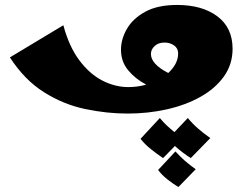

<svg xmlns="http://www.w3.org/2000/svg" viewBox="-20 -452 1000 776"><path d="M496 7Q411 7 323.5 -11.5Q236 -30 157.5 -79.5Q79 -129 20 -220L236 -350Q259 -264 300.5 -208.5Q342 -153 393.5 -126.5Q445 -100 499 -100Q536 -100 571 -110Q527 -133 498 -168Q469 -203 469 -251Q469 -294 493 -335.5Q517 -377 567 -404.5Q617 -432 696 -432Q797 -432 858.5 -386Q920 -340 920 -255Q920 -192 885 -143Q850 -94 790 -60.5Q730 -27 654 -10Q578 7 496 7ZM590 -234Q590 -193 660 -157Q700 -194 700 -236Q700 -257 683.5 -268.5Q667 -280 645 -280Q620 -280 605 -266Q590 -252 590 -234ZM639 187Q614 170 589.5 150.5Q565 131 548 109L626 25Q640 42 654.5 55.5Q669 69 685 82L739 25Q759 49 781 68Q803 87 830 106L751 187Q734 176 717.5 163.5Q701 151 687 138ZM701 304Q678 290 656 272.5Q634 255 619 235L689 160Q708 181 727.5 198Q747 215 771 232Z"/></svg>

Font: Marhey ExtraBold
Style: Regular
Weight: 800
Designer: Nur Syamsi & Bustanul Arifin
Foundry: Namelatype
Version: Version 1.000; ttfautohint (v1.8.4.7-5d5b)